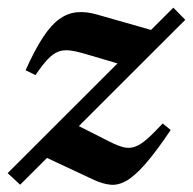

<svg xmlns="http://www.w3.org/2000/svg" viewBox="-28 -484 516 514"><path d="M-7.5 -20.5 436 -463.5 468 -431 26 10.5ZM67 -283 40.5 -296Q65 -350.5 87 -384Q109 -417.5 131.2 -433.2Q153.5 -449 178.2 -451.2Q203 -453.5 232 -445L402 -396.5L318 -305L202.5 -339Q176 -347 158.2 -349Q140.5 -351 126.8 -345.2Q113 -339.5 99 -324.5Q85 -309.5 67 -283ZM224.5 -2 79 -70 166 -155 265 -105Q286.5 -94 302.2 -90Q318 -86 332.8 -91Q347.5 -96 365 -111.2Q382.5 -126.5 407.5 -153.5L429 -136Q390 -78 361.5 -45.5Q333 -13 310.8 -0.2Q288.5 12.5 268 10.5Q247.5 8.5 224.5 -2Z"/></svg>

Font: Newsreader 16pt 16pt SemiBold
Style: Italic
Weight: 600
Italic angle: -17°
Version: Version 1.003